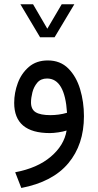

<svg xmlns="http://www.w3.org/2000/svg" viewBox="-20 -637 470 919"><path d="M171.9 -458.5 77.6 -616.7H138.2L206.5 -499.5L275.4 -616.7H335.9L241.2 -458.5ZM298.8 -12.2Q282.2 -6.8 258.5 -3.4Q234.9 0 218.8 0Q47.9 0 47.9 -144.5Q47.9 -192.9 65.2 -239.5Q82.5 -286.1 118.4 -316.9Q154.3 -347.7 209 -347.7Q268.6 -347.7 306.9 -309.3Q345.2 -271 363.5 -210Q381.8 -148.9 381.8 -81.1Q381.8 55.2 306.9 144.5Q231.9 233.9 82 262.7L52.7 187.5Q159.2 167.5 223.1 113Q287.1 58.6 298.8 -12.2ZM300.8 -97.2Q290.5 -261.2 205.1 -261.2Q175.3 -261.2 158.4 -241.2Q141.6 -221.2 135 -194.6Q128.4 -168 128.4 -147Q128.4 -113.3 151.1 -99.6Q173.8 -85.9 221.2 -85.9Q240.2 -85.9 260.7 -88.6Q281.2 -91.3 300.8 -97.2Z"/></svg>

Font: Vazir FD-UI
Style: Regular-FD-UI
Weight: 400
Designer: Saber Rastikerdar
Foundry: Saber Rastikerdar
Version: Version 30.1.0